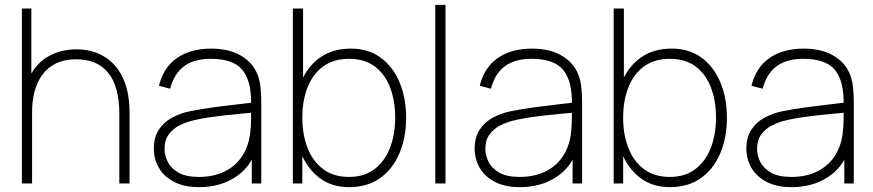

<svg xmlns="http://www.w3.org/2000/svg" viewBox="-20 -755 3593 790"><path d="M471 0V-286Q471 -344 459.2 -386.2Q447.5 -428.5 424.5 -456.2Q401.5 -484 368.8 -497.5Q336 -511 294 -511Q244.5 -511 209.8 -493.8Q175 -476.5 153.5 -446.5Q132 -416.5 122 -377.5Q112 -338.5 112 -295L73 -294Q73 -386.5 103.5 -443.2Q134 -500 184.2 -526Q234.5 -552 294 -552Q335 -552 369.2 -540.5Q403.5 -529 430.2 -507.2Q457 -485.5 475.5 -454Q494 -422.5 503.5 -382.2Q513 -342 513 -294V0ZM70 0V-720H109V-295H112V0Z M800 15Q737 15 695.5 -7Q654 -29 633.5 -65Q613 -101 613 -143Q613 -190.5 633.8 -221.8Q654.5 -253 688 -271Q721.5 -289 760 -297Q807 -306.5 860.8 -313.8Q914.5 -321 960 -326Q1005.5 -331 1028 -334L1013 -324Q1015.5 -419.5 978.2 -466.2Q941 -513 847 -513Q779 -513 737.8 -482.8Q696.5 -452.5 680 -390L634 -402Q652 -477 707.8 -516Q763.5 -555 849 -555Q924 -555 974 -524.5Q1024 -494 1042 -442Q1049 -422 1052 -393.5Q1055 -365 1055 -338V0H1016V-148L1036 -147Q1014.5 -70 950.5 -27.5Q886.5 15 800 15ZM798 -27Q856.5 -27 901.2 -48Q946 -69 973.8 -108.8Q1001.5 -148.5 1009 -204Q1013 -232 1013 -264Q1013 -296 1013 -310L1035 -293Q1008.5 -290.5 961.8 -286.2Q915 -282 863 -275.2Q811 -268.5 769 -258Q744.5 -252 718.5 -239Q692.5 -226 674.8 -202.5Q657 -179 657 -142Q657 -116 670 -89.5Q683 -63 713.8 -45Q744.5 -27 798 -27Z M1416 15Q1344.5 15 1294.5 -23Q1244.5 -61 1218.2 -125.8Q1192 -190.5 1192 -271Q1192 -353 1218.5 -417.2Q1245 -481.5 1296.8 -518.2Q1348.5 -555 1424 -555Q1496.5 -555 1547.2 -517.2Q1598 -479.5 1624.5 -415Q1651 -350.5 1651 -271Q1651 -190 1624 -125.2Q1597 -60.5 1544.8 -22.8Q1492.5 15 1416 15ZM1185 0V-720H1227V-425H1224V0ZM1416 -27Q1478.5 -27 1520.8 -59Q1563 -91 1584.5 -146.2Q1606 -201.5 1606 -271Q1606 -340 1585.2 -394.8Q1564.5 -449.5 1522.5 -481.2Q1480.5 -513 1416 -513Q1353 -513 1310.2 -482Q1267.5 -451 1245.8 -396.2Q1224 -341.5 1224 -271Q1224 -201.5 1245.5 -146.2Q1267 -91 1309.8 -59Q1352.5 -27 1416 -27Z M1771 0V-735H1813V0Z M2120 15Q2057 15 2015.5 -7Q1974 -29 1953.5 -65Q1933 -101 1933 -143Q1933 -190.5 1953.8 -221.8Q1974.5 -253 2008 -271Q2041.5 -289 2080 -297Q2127 -306.5 2180.8 -313.8Q2234.5 -321 2280 -326Q2325.5 -331 2348 -334L2333 -324Q2335.5 -419.5 2298.2 -466.2Q2261 -513 2167 -513Q2099 -513 2057.8 -482.8Q2016.5 -452.5 2000 -390L1954 -402Q1972 -477 2027.8 -516Q2083.5 -555 2169 -555Q2244 -555 2294 -524.5Q2344 -494 2362 -442Q2369 -422 2372 -393.5Q2375 -365 2375 -338V0H2336V-148L2356 -147Q2334.5 -70 2270.5 -27.5Q2206.5 15 2120 15ZM2118 -27Q2176.5 -27 2221.2 -48Q2266 -69 2293.8 -108.8Q2321.5 -148.5 2329 -204Q2333 -232 2333 -264Q2333 -296 2333 -310L2355 -293Q2328.5 -290.5 2281.8 -286.2Q2235 -282 2183 -275.2Q2131 -268.5 2089 -258Q2064.5 -252 2038.5 -239Q2012.5 -226 1994.8 -202.5Q1977 -179 1977 -142Q1977 -116 1990 -89.5Q2003 -63 2033.8 -45Q2064.5 -27 2118 -27Z M2736 15Q2664.5 15 2614.5 -23Q2564.5 -61 2538.2 -125.8Q2512 -190.5 2512 -271Q2512 -353 2538.5 -417.2Q2565 -481.5 2616.8 -518.2Q2668.5 -555 2744 -555Q2816.5 -555 2867.2 -517.2Q2918 -479.5 2944.5 -415Q2971 -350.5 2971 -271Q2971 -190 2944 -125.2Q2917 -60.5 2864.8 -22.8Q2812.5 15 2736 15ZM2505 0V-720H2547V-425H2544V0ZM2736 -27Q2798.5 -27 2840.8 -59Q2883 -91 2904.5 -146.2Q2926 -201.5 2926 -271Q2926 -340 2905.2 -394.8Q2884.5 -449.5 2842.5 -481.2Q2800.5 -513 2736 -513Q2673 -513 2630.2 -482Q2587.5 -451 2565.8 -396.2Q2544 -341.5 2544 -271Q2544 -201.5 2565.5 -146.2Q2587 -91 2629.8 -59Q2672.5 -27 2736 -27Z M3238 15Q3175 15 3133.5 -7Q3092 -29 3071.5 -65Q3051 -101 3051 -143Q3051 -190.5 3071.8 -221.8Q3092.5 -253 3126 -271Q3159.5 -289 3198 -297Q3245 -306.5 3298.8 -313.8Q3352.5 -321 3398 -326Q3443.5 -331 3466 -334L3451 -324Q3453.5 -419.5 3416.2 -466.2Q3379 -513 3285 -513Q3217 -513 3175.8 -482.8Q3134.5 -452.5 3118 -390L3072 -402Q3090 -477 3145.8 -516Q3201.5 -555 3287 -555Q3362 -555 3412 -524.5Q3462 -494 3480 -442Q3487 -422 3490 -393.5Q3493 -365 3493 -338V0H3454V-148L3474 -147Q3452.5 -70 3388.5 -27.5Q3324.5 15 3238 15ZM3236 -27Q3294.5 -27 3339.2 -48Q3384 -69 3411.8 -108.8Q3439.5 -148.5 3447 -204Q3451 -232 3451 -264Q3451 -296 3451 -310L3473 -293Q3446.5 -290.5 3399.8 -286.2Q3353 -282 3301 -275.2Q3249 -268.5 3207 -258Q3182.5 -252 3156.5 -239Q3130.5 -226 3112.8 -202.5Q3095 -179 3095 -142Q3095 -116 3108 -89.5Q3121 -63 3151.8 -45Q3182.5 -27 3236 -27Z"/></svg>

Font: Manrope ExtraLight ExtraLight
Style: Regular
Weight: 250
Version: Version 4.501